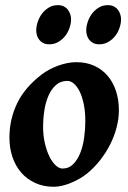

<svg xmlns="http://www.w3.org/2000/svg" viewBox="-20 -695 491 735"><path d="M306.6 -231Q306.6 -268.1 300.5 -296.9Q294.4 -325.7 284.7 -345.2Q274.9 -364.7 262.7 -375Q250.5 -385.3 238.3 -385.3Q211.9 -385.3 194.1 -369.4Q176.3 -353.5 165.3 -328.1Q154.3 -302.7 149.7 -271.5Q145 -240.2 145 -209Q145 -176.3 151.6 -147.5Q158.2 -118.7 168.7 -96.9Q179.2 -75.2 192.6 -62.5Q206.1 -49.8 219.2 -49.8Q243.7 -49.8 260.5 -66.9Q277.3 -84 287.6 -110.4Q297.9 -136.7 302.2 -168.7Q306.6 -200.7 306.6 -231ZM435.1 -272.9Q435.1 -240.2 426.3 -206.8Q417.5 -173.3 401.6 -141.8Q385.7 -110.4 363.3 -81.8Q340.8 -53.2 313.5 -30.8Q300.8 -20.5 284.7 -11.2Q268.6 -2 251.5 5.1Q234.4 12.2 217.5 16.1Q200.7 20 186 20Q146.5 20 115 5.6Q83.5 -8.8 61.5 -33.9Q39.6 -59.1 27.8 -93.5Q16.1 -127.9 16.1 -168Q16.1 -237.8 45.4 -299.1Q74.7 -360.4 140.1 -410.2Q152.8 -419.9 168.7 -428.5Q184.6 -437 201.9 -443.4Q219.2 -449.7 237.1 -453.4Q254.9 -457 272 -457Q310.1 -457 340.3 -443.4Q370.6 -429.7 391.6 -405.3Q412.6 -380.9 423.8 -347.2Q435.1 -313.5 435.1 -272.9ZM252 -621.1Q252 -605.5 246.3 -588.6Q240.7 -571.8 230 -557.9Q219.2 -543.9 203.6 -534.7Q188 -525.4 168.5 -525.4Q155.3 -525.4 146 -530Q136.7 -534.7 130.6 -542.2Q124.5 -549.8 121.6 -559.3Q118.7 -568.8 118.7 -579.1Q118.7 -593.8 124.3 -610.8Q129.9 -627.9 140.4 -642.1Q150.9 -656.2 166.3 -665.8Q181.6 -675.3 201.2 -675.3Q214.4 -675.3 223.9 -670.7Q233.4 -666 239.5 -658.2Q245.6 -650.4 248.8 -640.9Q252 -631.3 252 -621.1ZM443.4 -621.1Q443.4 -605.5 437.7 -588.6Q432.1 -571.8 421.4 -557.9Q410.6 -543.9 395 -534.7Q379.4 -525.4 359.9 -525.4Q346.7 -525.4 337.4 -530Q328.1 -534.7 322 -542.2Q315.9 -549.8 313 -559.3Q310.1 -568.8 310.1 -579.1Q310.1 -593.8 315.7 -610.8Q321.3 -627.9 331.8 -642.1Q342.3 -656.2 357.7 -665.8Q373 -675.3 392.6 -675.3Q405.8 -675.3 415.3 -670.7Q424.8 -666 430.9 -658.2Q437 -650.4 440.2 -640.9Q443.4 -631.3 443.4 -621.1Z"/></svg>

Font: Gentium Book Basic
Style: Bold Italic
Weight: 700
Italic angle: -8°
Designer: J. Victor Gaultney and Annie Olsen
Foundry: SIL International
Version: Version 1.102; 2013; Maintenance release